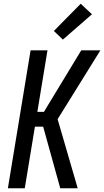

<svg xmlns="http://www.w3.org/2000/svg" viewBox="-20 -1003 555 1023"><path d="M22 0 143 -735H233L179 -407H214L413 -735H515L287 -368L394 0H301L210 -328H166L112 0ZM315 -792 267 -838 410 -983 470 -927Z"/></svg>

Font: Iosevka Term Curly Md Obl
Style: Regular
Weight: 500
Italic angle: -9°
Designer: Belleve Invis
Foundry: Belleve Invis
Version: Version 32.3.0